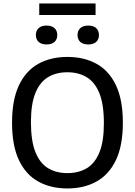

<svg xmlns="http://www.w3.org/2000/svg" viewBox="-20 -1078 778 1108"><path d="M369 9.5Q273 9.5 201 -30.2Q129 -70 89.2 -154Q49.5 -238 49.5 -370Q49.5 -502 89.5 -586Q129.5 -670 201.2 -709.8Q273 -749.5 369 -749.5Q465.5 -749.5 537.5 -709.5Q609.5 -669.5 649.2 -585.8Q689 -502 689 -370Q689 -238 649 -154.2Q609 -70.5 537 -30.5Q465 9.5 369 9.5ZM369 -79Q433.5 -79 480.8 -107.2Q528 -135.5 553.8 -198.8Q579.5 -262 579.5 -367Q579.5 -475.5 553.5 -539.8Q527.5 -604 480.2 -632.5Q433 -661 369 -661Q305 -661 257.8 -633Q210.5 -605 184.5 -541.8Q158.5 -478.5 158.5 -373Q158.5 -264.5 184.5 -200Q210.5 -135.5 257.8 -107.2Q305 -79 369 -79ZM489.5 -821.5Q459.5 -821.5 443.5 -836Q427.5 -850.5 427.5 -875.5Q427.5 -901 443.5 -915.8Q459.5 -930.5 489.5 -930.5Q519 -930.5 535 -915.8Q551 -901 551 -875.5Q551 -850.5 535 -836Q519 -821.5 489.5 -821.5ZM248.5 -821.5Q219 -821.5 203 -836Q187 -850.5 187 -875.5Q187 -901 203 -915.8Q219 -930.5 248.5 -930.5Q278.5 -930.5 294.5 -915.8Q310.5 -901 310.5 -875.5Q310.5 -850.5 294.5 -836Q278.5 -821.5 248.5 -821.5ZM206.5 -991.5V-1058H531.5V-991.5Z"/></svg>

Font: Encode Sans SC Medium
Style: Regular
Weight: 500
Version: Version 3.002